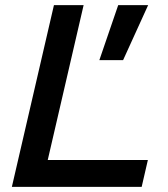

<svg xmlns="http://www.w3.org/2000/svg" viewBox="-20 -724 651 744"><path d="M304 -704 165 -104H553L529 0H26L189 -704ZM438 -704H554L457 -491H365Z"/></svg>

Font: CBA Beacon Sans Bold
Style: Italic
Weight: 700
Italic angle: -13°
Designer: Wei Huang
Foundry: Wei Huang
Version: Version 1.002